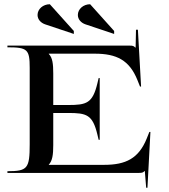

<svg xmlns="http://www.w3.org/2000/svg" viewBox="-20 -815 796 905"><path d="M157 -744.4C157 -724 171.9 -707.3 193 -700.2L328 -655V-669L214.9 -795C182.9 -795 157 -772.3 157 -744.4ZM347 -744.4C347 -724 361.9 -707.3 383 -700.2L518 -655V-669L404.9 -795C372.9 -795 347 -772.3 347 -744.4ZM15 0H635C651 0 654.6 -2 661.6 -9H662.6L669 70H675L689 -193H684L672 -163C634.1 -68.2 573.1 -38 471 -38H210V-39C227 -57 231 -85.5 231 -131V-282.5H301C388.2 -282.5 416.5 -274.6 439 -181L445 -156H450V-447H445L439 -422C416.5 -328.4 388.2 -320 301 -320H231V-469C231 -514.5 227.5 -542.9 210.1 -560.6L210 -562H427C529.1 -562 590.1 -531.8 628 -437L640 -407H645L630 -675H621L619.3 -591.1H617.3C610.3 -598.1 607 -600 591 -600H15V-592C109.5 -592 120 -582.3 120 -495V-135C120 -20.7 109.5 -8 15 -8Z"/></svg>

Font: Prida01
Style: Bold
Weight: 700
Designer: gluk
Foundry: gluk
Version: Version 00.072